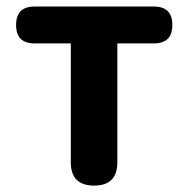

<svg xmlns="http://www.w3.org/2000/svg" viewBox="-20 -580 588 600"><path d="M87.9 -559.6H460.9Q518.6 -559.6 518.6 -502Q518.6 -444.3 460.9 -444.3H346.7V-73.2Q346.7 0 274.4 0Q201.2 0 201.2 -73.2V-444.3H87.9Q30.3 -444.3 30.3 -502Q30.3 -559.6 87.9 -559.6Z"/></svg>

Font: GenSenMaruGothic TW TTF Bold
Style: Regular
Weight: 700
Version: Version 1.301